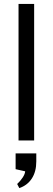

<svg xmlns="http://www.w3.org/2000/svg" viewBox="-20 -720 270 984"><path d="M75 -700H155V0H75ZM79 244 68 223Q85 207 96.5 189.5Q108 172 109 158L60 147V66H166V107Q166 160 143 195Q120 230 79 244Z"/></svg>

Font: Syne
Style: Regular
Weight: 400
Designer: Lucas Descroix
Foundry: Bonjour Monde
Version: Version 2.200